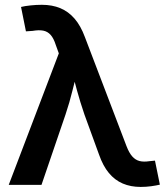

<svg xmlns="http://www.w3.org/2000/svg" viewBox="-20 -755 683 784"><path d="M15.6 0 220.2 -537.1 208 -570.8Q199.2 -598.6 186.8 -612.5Q174.3 -626.5 156.5 -629.9Q138.7 -633.3 113.3 -628.9L85.9 -627L65.9 -726.6Q81.5 -730.5 104.5 -732.9Q127.4 -735.4 150.9 -735.4Q192.9 -735.4 226.1 -721.7Q259.3 -708 284.4 -679Q309.6 -649.9 326.7 -603.5L496.6 -158.2Q507.3 -130.4 520.3 -116Q533.2 -101.6 550 -97.4Q566.9 -93.3 588.9 -96.7L612.8 -99.1L632.8 -1Q618.7 2.4 597.7 5.4Q576.7 8.3 554.2 8.3Q513.7 8.3 481.2 -5.6Q448.7 -19.5 424.6 -48.6Q400.4 -77.6 384.3 -124L324.7 -287.6Q307.6 -337.4 294.4 -385.7Q281.2 -434.1 267.6 -485.8H301.3Q288.1 -435.1 276.1 -386Q264.2 -336.9 247.6 -287.6L149.4 0Z"/></svg>

Font: Inter 20pt SemiBold
Style: Regular
Weight: 600
Version: Version 4.001;git-66647c0bb